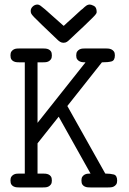

<svg xmlns="http://www.w3.org/2000/svg" viewBox="-20 -824 565 844"><path d="M115 -776Q115 -787 124 -795.5Q133 -804 145 -804Q151 -804 158 -799Q165 -794 178 -783Q191 -772 210 -754.5Q229 -737 259 -711H261Q265 -715 276.5 -725.5Q288 -736 301.5 -748Q315 -760 326.5 -771Q338 -782 343 -785Q351 -793 358.5 -798.5Q366 -804 375 -804Q381 -804 393 -798Q405 -792 405 -771Q405 -768 402.5 -763.5Q400 -759 388 -747Q376 -735 352 -712Q328 -689 285 -649Q280 -644 274 -640Q268 -636 259 -636Q251 -636 244.5 -640Q238 -644 233 -649Q189 -691 165 -714Q141 -737 130 -748.5Q119 -760 117 -765Q115 -770 115 -776ZM26 -31Q26 -42 30.5 -48Q35 -54 41 -57Q47 -60 54 -60.5Q61 -61 67 -61H89V-550H67Q61 -550 54 -550.5Q47 -551 40.5 -554Q34 -557 30 -563Q26 -569 26 -581Q26 -592 30.5 -598Q35 -604 41 -607Q47 -610 54 -610.5Q61 -611 67 -611H167Q173 -611 180 -610.5Q187 -610 193.5 -607Q200 -604 204 -598Q208 -592 208 -580Q208 -569 203.5 -563Q199 -557 193 -554Q187 -551 180 -550.5Q173 -550 167 -550H145V-284L356 -550Q351 -550 344 -550.5Q337 -551 330.5 -554Q324 -557 319.5 -563Q315 -569 315 -580Q315 -592 319.5 -598Q324 -604 330 -607Q336 -610 343 -610.5Q350 -611 356 -611H444Q449 -611 456 -610.5Q463 -610 469.5 -607Q476 -604 480.5 -598Q485 -592 485 -581Q485 -558 470 -554Q455 -550 428 -550L276 -358L436 -73Q437 -71 439 -67.5Q441 -64 443 -61Q465 -61 480 -57Q495 -53 495 -30Q495 -19 490.5 -13Q486 -7 480 -4Q474 -1 467 -0.5Q460 0 454 0H379Q373 0 366 -0.5Q359 -1 352.5 -4Q346 -7 342 -13Q338 -19 338 -31Q338 -42 342.5 -48Q347 -54 353 -57Q359 -60 366 -60.5Q373 -61 378 -61L238 -311L145 -194V-61H167Q173 -61 180 -60.5Q187 -60 193.5 -57Q200 -54 204 -48Q208 -42 208 -30Q208 -19 203.5 -13Q199 -7 193 -4Q187 -1 180 -0.5Q173 0 167 0H67Q61 0 54 -0.5Q47 -1 40.5 -4Q34 -7 30 -13Q26 -19 26 -31Z"/></svg>

Font: CMU Typewriter Custom
Style: Regular
Weight: 500
Monospace: yes
Version: Version 0.7.0